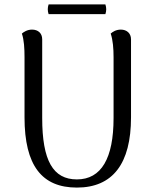

<svg xmlns="http://www.w3.org/2000/svg" viewBox="-20 -836 698 869"><path d="M200 -816C195 -801 195 -787 200 -772H457C462 -787 462 -801 457 -816ZM573 -658C573 -686 553 -702 527 -702C504 -702 489 -691 481 -684C491 -655 494 -616 494 -577V-302C494 -120 439 -24 328 -24C220 -24 171 -109 171 -302V-658C171 -686 152 -702 125 -702C103 -702 87 -691 79 -684C89 -655 91 -616 91 -577V-305C91 -86 170 13 328 13C490 13 573 -95 573 -305Z"/></svg>

Font: Arima Koshi
Style: Regular
Weight: 400
Designer: Joana Correia and Natanael Gama
Foundry: NDISCOVER
Version: Version 1.019;PS 001.019;hotconv 1.0.88;makeotf.lib2.5.64775